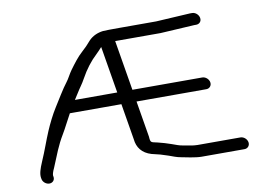

<svg xmlns="http://www.w3.org/2000/svg" viewBox="-71 -746 1194 861"><g transform="rotate(-10 526.0 -315.0)"><path d="M850.8 -636H841.4L686.1 -627H519.9C478.7 -627 454.6 -626.7 444.6 -625.9L444.2 -625.9L443.8 -625.9C417.6 -622.7 395.8 -612.4 379.3 -596L379 -595.7L378.7 -595.4C364.3 -578.4 349.9 -563.5 335.3 -550.7C313.1 -531.2 292.7 -503.2 274.8 -479C262.9 -462.9 252.8 -440.9 242.2 -427.8C224.3 -405.7 190.4 -348.9 175.7 -325.9C157.2 -297 137.9 -257.5 125.2 -227.9C105.9 -182.6 94.8 -146.9 72.7 -96.4C59.5 -65.9 52.7 -43.7 55.6 -26.2L56.6 -20.5C59 -6 73.5 6 88.5 6C103.5 6 114 -6 111.6 -20.4L110.6 -26.1C110 -30.2 112.3 -42.4 121.1 -60L121.2 -60.3L121.3 -60.6C145.1 -117.6 157.6 -154.1 185.7 -200.9C202.2 -228.2 217.5 -260.8 233.2 -288.5H467.9L495.3 -123.8C498.8 -86.6 520 -57.5 562.1 -45.2L562.9 -45L563.7 -44.8C589.1 -39.5 613.1 -32.7 635.8 -24.6L662.5 -15C670.8 -12 679.8 -9.6 689.4 -7.9C707 -4.5 753.5 6 780.8 6H976.7C991.7 6 1002.1 -6.5 999.6 -21.5C997.1 -36.5 982.6 -49 967.5 -49H771.6C761.8 -49 749.5 -50.4 735 -53.3C707.5 -58.9 699 -58.8 683.3 -64.4L658 -73.4C639.4 -80 619.4 -85.9 597.8 -91.2C569.9 -97.9 566 -94.1 564.4 -122.6L564.4 -123.1L536.8 -288.5H854.7C869.7 -288.5 880.1 -301 877.6 -316C875.1 -331 860.5 -343.5 845.5 -343.5H527.7L489.6 -572H696.3L851.3 -581H859.9C874.4 -581 885.6 -592.2 882.9 -608C880.5 -622.9 866.4 -636 850.8 -636ZM265.9 -343.5C270.6 -350.9 277.5 -360.9 283.8 -371.5C297.4 -394.1 308.7 -406.5 321.8 -430.8C343.6 -470.4 368.9 -503.4 397.4 -529.7C404.6 -536.3 413.1 -545.8 423.2 -556.7L458.7 -343.5Z"/></g></svg>

Font: MewTooHand
Style: BdWideLta
Weight: 400
Designer: Mew Too, Robert Jablonski
Version: Version 0.77